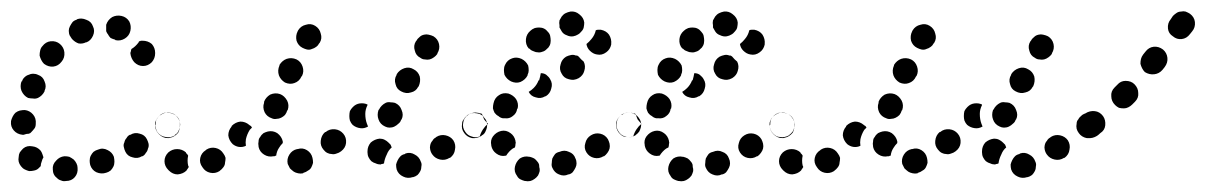

<svg xmlns="http://www.w3.org/2000/svg" viewBox="-27 -304 2192 349"><path d="M109 18Q115 11 114 1Q114 -3 112 -7Q110 -11 107 -14Q103 -17 99 -19Q95 -20 90 -20Q81 -19 75 -12Q68 -5 69 4Q69 9 71 13Q73 17 77 20Q80 23 84 24Q88 26 93 25Q103 25 109 18ZM174 6Q177 3 179 -1Q181 -5 181 -10Q181 -14 180 -19Q177 -27 169 -31Q160 -36 151 -32Q147 -31 143 -28Q140 -25 138 -21Q136 -17 136 -12Q136 -8 137 -4Q140 5 148 9Q157 13 166 10Q170 9 174 6ZM35 6Q31 7 26 7Q22 6 18 4Q14 2 11 -2Q8 -6 7 -10Q6 -14 7 -19Q7 -23 9 -27Q12 -31 15 -34Q22 -40 32 -38Q41 -37 47 -30Q49 -27 50 -24Q51 -21 52 -18Q50 -15 49 -11Q47 -6 47 -2Q46 -1 45 0Q44 1 43 2Q40 5 35 6ZM238 -26Q241 -29 242 -34Q244 -38 243 -43Q242 -47 240 -51Q236 -59 227 -61Q218 -64 210 -59H209Q205 -57 203 -53Q200 -50 199 -45Q197 -41 198 -37Q199 -32 201 -28Q205 -20 214 -18Q223 -15 231 -20H232Q236 -22 238 -26ZM297 -65Q299 -69 300 -73Q301 -78 300 -82Q299 -86 296 -90Q291 -98 282 -99Q273 -101 265 -95Q261 -93 259 -89Q256 -85 255 -81Q255 -76 256 -72Q257 -67 259 -64Q265 -56 274 -55Q283 -53 291 -58V-59Q295 -61 297 -65ZM-2 -67Q-8 -74 -7 -83V-84Q-6 -88 -4 -92Q-2 -96 1 -99Q5 -102 9 -103Q14 -104 18 -104Q27 -103 33 -96Q39 -89 38 -79Q38 -74 36 -71Q33 -67 30 -64Q29 -63 28 -62Q27 -62 26 -61Q21 -61 16 -59Q15 -59 14 -59Q14 -59 14 -59Q14 -59 14 -59Q4 -60 -2 -67ZM12 -139Q16 -130 24 -126Q28 -125 33 -125Q37 -124 42 -126Q46 -128 49 -131Q52 -134 54 -138V-139Q58 -147 54 -156Q51 -165 42 -168Q38 -170 33 -170Q29 -170 25 -168Q21 -167 17 -163Q14 -160 13 -156H12Q9 -147 12 -139ZM46 -212Q45 -208 45 -203Q46 -199 48 -195Q50 -191 53 -188Q61 -182 70 -183Q79 -184 85 -192Q91 -199 90 -209Q89 -218 82 -224Q75 -230 65 -229Q56 -228 50 -220Q47 -217 46 -212ZM249 -224Q242 -230 232 -230Q231 -230 229 -230Q228 -229 226 -229Q225 -228 225 -227Q219 -219 212 -215Q211 -213 211 -211Q210 -209 210 -207Q211 -198 217 -191Q224 -184 233 -184Q242 -184 249 -191Q255 -198 255 -207Q255 -207 255 -208Q255 -217 249 -224ZM98 -248Q98 -252 100 -256Q102 -260 105 -264Q108 -267 112 -268L113 -269Q121 -272 130 -268Q139 -265 142 -256Q146 -248 142 -239Q138 -230 130 -227H129Q123 -224 116 -225Q110 -227 105 -232Q103 -234 102 -236Q101 -237 101 -238Q100 -238 100 -239Q98 -243 98 -248ZM177 -273Q185 -277 194 -275Q203 -273 208 -265Q212 -257 210 -248Q208 -239 200 -234Q192 -229 183 -231L182 -232Q178 -233 174 -235Q171 -238 169 -242Q168 -243 167 -245Q167 -246 166 -247Q166 -248 166 -248Q166 -252 166 -256Q166 -257 166 -257Q166 -258 166 -259Q169 -268 177 -273Z M732 14Q735 11 737 7Q739 3 739 -2Q740 -6 738 -10Q735 -19 727 -23Q719 -28 710 -25L709 -24Q704 -23 701 -20Q698 -17 696 -13Q694 -9 693 -5Q693 0 694 4Q697 13 706 17Q714 21 723 18H724Q728 17 732 14ZM296 13Q287 13 280 6Q280 6 279 5Q272 -2 272 -11Q272 -20 279 -27Q286 -33 295 -33Q304 -33 311 -27Q311 -26 311 -26Q312 -25 313 -24Q314 -23 315 -21Q313 -12 315 -3Q316 -2 316 0Q315 1 314 3Q313 4 312 6Q306 12 296 13ZM533 6Q537 4 539 0Q541 -4 542 -8Q542 -13 541 -17Q539 -26 531 -31Q523 -36 514 -33Q514 -33 513 -33Q504 -31 499 -23Q494 -15 496 -6Q498 -2 500 2Q503 5 507 8Q510 10 515 11Q519 12 524 11Q524 10 525 10Q529 9 533 6ZM379 0Q382 -4 382 -8Q383 -13 383 -17Q382 -21 379 -25Q374 -33 365 -35Q356 -37 348 -32L347 -31Q339 -26 337 -17Q335 -8 341 0Q346 8 355 10Q364 12 372 7L373 6Q376 4 379 0ZM656 -7Q652 -8 648 -11Q645 -14 643 -18Q641 -22 641 -27Q641 -28 641 -29Q641 -38 647 -45Q654 -51 663 -52Q668 -52 672 -50Q676 -48 679 -45Q681 -43 683 -41Q684 -39 685 -36Q679 -31 676 -23Q672 -15 671 -7Q669 -6 668 -6Q666 -6 665 -5Q660 -5 656 -7ZM800 -32Q802 -41 797 -49Q792 -56 783 -58Q774 -60 766 -55L765 -54Q761 -52 759 -48Q756 -45 755 -40Q754 -36 755 -32Q756 -27 759 -23Q764 -16 773 -14Q782 -12 790 -17H791Q799 -23 800 -32ZM453 -23Q445 -28 443 -37Q443 -38 443 -38Q442 -43 443 -47Q443 -52 446 -55Q448 -59 452 -62Q456 -64 460 -65Q469 -67 477 -62Q485 -56 487 -47Q487 -47 487 -47Q487 -46 487 -45Q487 -45 487 -44Q483 -40 480 -35Q476 -29 475 -21Q473 -21 472 -20Q471 -20 470 -20Q461 -18 453 -23ZM602 -44Q603 -54 597 -61Q591 -68 582 -69Q572 -70 565 -64H564Q557 -58 556 -48Q555 -39 561 -32Q564 -28 568 -26Q572 -24 576 -24Q580 -23 585 -25Q589 -26 593 -29Q601 -35 602 -44ZM388 -58Q388 -67 394 -74V-75Q401 -82 410 -83Q419 -83 426 -77Q427 -76 429 -75Q430 -74 431 -72Q429 -70 427 -68Q422 -60 420 -51Q419 -45 420 -39Q414 -36 407 -37Q401 -38 396 -42Q389 -49 388 -58ZM855 -64Q857 -68 858 -72Q859 -77 858 -81Q857 -86 854 -89Q849 -97 840 -98Q830 -100 823 -95L822 -94Q818 -91 816 -87Q813 -84 813 -79Q812 -75 813 -70Q814 -66 817 -62Q822 -55 831 -53Q840 -52 848 -57L849 -58Q853 -60 855 -64ZM262 -60Q255 -67 255 -76L256 -77Q256 -82 257 -86Q259 -90 262 -93Q265 -96 269 -98Q274 -100 278 -99Q287 -99 294 -93Q301 -86 300 -77V-76Q300 -69 297 -63Q293 -58 287 -55Q284 -54 280 -53Q280 -53 279 -53Q279 -53 278 -53Q269 -53 262 -60ZM609 -85Q608 -89 608 -93Q608 -98 609 -102Q611 -106 614 -109L615 -110Q620 -115 627 -116Q635 -117 641 -114V-113Q637 -105 637 -97Q637 -87 640 -79Q641 -76 642 -74Q635 -70 628 -71Q620 -72 614 -77Q611 -80 609 -85ZM661 -87Q664 -78 673 -74Q677 -72 681 -72Q686 -72 690 -74Q694 -76 697 -79Q701 -82 702 -86L703 -87Q707 -95 703 -104Q700 -113 691 -117Q687 -118 683 -118Q678 -119 674 -117Q670 -115 667 -112Q664 -109 662 -105L661 -104Q658 -95 661 -87ZM454 -100Q458 -92 467 -89Q471 -87 476 -88Q480 -88 484 -90Q488 -92 491 -95Q494 -99 495 -103L496 -104Q499 -113 495 -121Q490 -130 482 -133Q473 -136 464 -132Q456 -127 453 -119V-117Q450 -109 454 -100ZM692 -151Q694 -142 702 -138Q711 -133 720 -136Q729 -138 733 -146L734 -147Q738 -156 736 -165Q733 -174 725 -178Q717 -183 708 -180Q699 -177 694 -169V-168Q689 -160 692 -151ZM480 -167Q483 -159 491 -154Q500 -150 508 -153Q517 -156 521 -165L522 -166Q526 -174 523 -183Q520 -192 512 -196Q503 -200 494 -197Q486 -194 481 -186V-185Q477 -176 480 -167ZM727 -212Q729 -203 737 -199Q741 -196 745 -196Q750 -195 754 -196Q758 -197 762 -200Q765 -202 768 -206V-207Q773 -215 771 -224Q769 -233 761 -238Q757 -240 752 -241Q748 -242 744 -241Q739 -240 736 -237Q732 -234 730 -230L729 -229Q724 -221 727 -212ZM512 -230Q515 -221 523 -217Q527 -215 531 -214Q536 -213 540 -215Q544 -216 548 -219Q551 -221 553 -225L554 -226Q559 -234 556 -243Q554 -252 546 -257Q538 -262 529 -259Q520 -257 515 -249L514 -247Q510 -239 512 -230Z M951 15Q948 19 945 21Q941 24 937 25Q932 26 928 25H927Q923 24 919 22Q915 20 913 16Q910 12 909 8Q908 3 909 -1Q911 -10 918 -16Q926 -21 935 -19H936Q940 -18 944 -16Q947 -14 950 -10Q951 -9 952 -7Q953 -5 953 -4Q953 0 954 3Q954 4 954 5Q954 6 954 7Q953 11 951 15ZM1014 9Q1017 5 1019 1Q1021 -3 1021 -7Q1021 -12 1019 -16Q1016 -25 1007 -28Q999 -32 990 -28Q985 -27 982 -24Q979 -20 977 -16Q976 -12 976 -8Q975 -3 977 1Q981 10 989 13Q998 17 1006 13H1007Q1011 12 1014 9ZM1077 -26Q1080 -30 1081 -34Q1082 -38 1081 -43Q1080 -47 1078 -51Q1073 -59 1064 -61Q1055 -63 1047 -58Q1039 -53 1037 -44Q1034 -35 1039 -27Q1044 -19 1053 -17Q1062 -15 1070 -20H1071Q1074 -22 1077 -26ZM875 -25Q868 -30 866 -39V-40Q864 -49 869 -56Q875 -64 884 -66Q893 -68 901 -62Q908 -57 910 -48V-47Q911 -45 910 -42Q910 -39 909 -36Q907 -35 905 -34Q898 -29 893 -21Q893 -21 893 -21Q892 -21 892 -21Q883 -19 875 -25ZM1135 -65Q1137 -69 1138 -73Q1139 -77 1138 -82Q1137 -86 1134 -90Q1129 -97 1120 -99Q1111 -101 1103 -95Q1095 -90 1093 -81Q1092 -71 1097 -64Q1100 -60 1103 -58Q1107 -55 1112 -55Q1116 -54 1120 -55Q1125 -56 1128 -58L1129 -59Q1132 -61 1135 -65ZM815 -81Q816 -90 824 -95V-96Q828 -98 833 -99Q837 -100 841 -99Q843 -99 845 -98Q847 -98 849 -97Q851 -92 853 -87Q856 -83 860 -79Q860 -79 860 -79Q860 -79 860 -79Q855 -75 851 -69Q847 -63 845 -56Q837 -53 830 -56Q823 -58 819 -64Q813 -72 815 -81ZM879 -93Q875 -95 872 -99Q870 -103 869 -107Q869 -112 870 -116Q872 -126 880 -131Q887 -136 897 -134Q906 -131 911 -124Q916 -116 914 -107L913 -106Q912 -98 905 -93Q899 -88 891 -89Q890 -89 890 -89Q889 -89 888 -89Q887 -89 887 -89Q882 -90 879 -93ZM975 -143Q973 -134 965 -129H964Q956 -124 947 -127Q938 -129 934 -137Q939 -140 943 -144Q949 -150 952 -158H953Q955 -165 956 -171Q962 -171 966 -168Q971 -164 973 -160Q978 -152 975 -143ZM889 -177Q889 -173 890 -168Q892 -164 895 -161Q898 -158 902 -156Q911 -152 919 -155Q928 -159 932 -167V-168Q934 -172 934 -176Q934 -181 933 -185Q931 -189 928 -192Q925 -195 921 -197Q912 -201 904 -198Q895 -195 891 -186Q889 -182 889 -177ZM1035 -175Q1038 -184 1034 -192Q1029 -196 1025 -201Q1025 -201 1025 -201Q1024 -202 1022 -203Q1021 -203 1020 -203Q1015 -205 1011 -204Q1006 -203 1002 -201Q994 -196 992 -187Q989 -178 994 -170Q998 -162 1007 -160Q1016 -157 1025 -162Q1033 -167 1035 -175ZM1080 -241Q1075 -248 1065 -250Q1063 -250 1061 -250Q1058 -250 1056 -249Q1056 -249 1056 -249Q1054 -240 1048 -233Q1044 -228 1039 -224Q1040 -217 1045 -212Q1051 -206 1058 -205Q1067 -203 1075 -209Q1082 -214 1084 -223V-224Q1085 -233 1080 -241ZM929 -233Q930 -242 937 -248Q940 -251 945 -253Q949 -254 953 -254Q958 -254 962 -252Q966 -250 969 -246Q972 -243 973 -239Q974 -234 974 -230Q974 -225 972 -221Q970 -217 967 -215L966 -214Q963 -211 959 -210Q954 -208 950 -209Q947 -209 945 -210Q942 -211 940 -212Q938 -213 937 -214Q936 -215 936 -215Q935 -216 934 -216Q928 -223 929 -233ZM990 -267Q992 -271 994 -274Q997 -278 1001 -280Q1005 -282 1010 -283Q1019 -284 1026 -278Q1034 -272 1035 -263Q1035 -259 1034 -254Q1033 -250 1030 -247Q1027 -243 1023 -241Q1020 -239 1015 -238Q1009 -237 1003 -240Q997 -242 994 -247Q992 -251 990 -254Q990 -255 990 -256Q990 -257 990 -258Q989 -262 990 -267Z M1230 15Q1227 19 1224 21Q1220 24 1216 25Q1211 26 1207 25H1206Q1202 24 1198 22Q1194 20 1192 16Q1189 12 1188 8Q1187 3 1188 -1Q1190 -10 1197 -16Q1205 -21 1214 -19H1215Q1219 -18 1223 -16Q1226 -14 1229 -10Q1230 -9 1231 -7Q1232 -5 1232 -4Q1232 0 1233 3Q1233 4 1233 5Q1233 6 1233 7Q1232 11 1230 15ZM1293 9Q1296 5 1298 1Q1300 -3 1300 -7Q1300 -12 1298 -16Q1295 -25 1286 -28Q1278 -32 1269 -28Q1264 -27 1261 -24Q1258 -20 1256 -16Q1255 -12 1255 -8Q1254 -3 1256 1Q1260 10 1268 13Q1277 17 1285 13H1286Q1290 12 1293 9ZM1356 -26Q1359 -30 1360 -34Q1361 -38 1360 -43Q1359 -47 1357 -51Q1352 -59 1343 -61Q1334 -63 1326 -58Q1318 -53 1316 -44Q1313 -35 1318 -27Q1323 -19 1332 -17Q1341 -15 1349 -20H1350Q1353 -22 1356 -26ZM1154 -25Q1147 -30 1145 -39V-40Q1143 -49 1148 -56Q1154 -64 1163 -66Q1172 -68 1180 -62Q1187 -57 1189 -48V-47Q1190 -45 1189 -42Q1189 -39 1188 -36Q1186 -35 1184 -34Q1177 -29 1172 -21Q1172 -21 1172 -21Q1171 -21 1171 -21Q1162 -19 1154 -25ZM1414 -65Q1416 -69 1417 -73Q1418 -77 1417 -82Q1416 -86 1413 -90Q1408 -97 1399 -99Q1390 -101 1382 -95Q1374 -90 1372 -81Q1371 -71 1376 -64Q1379 -60 1382 -58Q1386 -55 1391 -55Q1395 -54 1399 -55Q1404 -56 1407 -58L1408 -59Q1411 -61 1414 -65ZM1094 -81Q1095 -90 1103 -95V-96Q1107 -98 1112 -99Q1116 -100 1120 -99Q1122 -99 1124 -98Q1126 -98 1128 -97Q1130 -92 1132 -87Q1135 -83 1139 -79Q1139 -79 1139 -79Q1139 -79 1139 -79Q1134 -75 1130 -69Q1126 -63 1124 -56Q1116 -53 1109 -56Q1102 -58 1098 -64Q1092 -72 1094 -81ZM1158 -93Q1154 -95 1151 -99Q1149 -103 1148 -107Q1148 -112 1149 -116Q1151 -126 1159 -131Q1166 -136 1176 -134Q1185 -131 1190 -124Q1195 -116 1193 -107L1192 -106Q1191 -98 1184 -93Q1178 -88 1170 -89Q1169 -89 1169 -89Q1168 -89 1167 -89Q1166 -89 1166 -89Q1161 -90 1158 -93ZM1254 -143Q1252 -134 1244 -129H1243Q1235 -124 1226 -127Q1217 -129 1213 -137Q1218 -140 1222 -144Q1228 -150 1231 -158H1232Q1234 -165 1235 -171Q1241 -171 1245 -168Q1250 -164 1252 -160Q1257 -152 1254 -143ZM1168 -177Q1168 -173 1169 -168Q1171 -164 1174 -161Q1177 -158 1181 -156Q1190 -152 1198 -155Q1207 -159 1211 -167V-168Q1213 -172 1213 -176Q1213 -181 1212 -185Q1210 -189 1207 -192Q1204 -195 1200 -197Q1191 -201 1183 -198Q1174 -195 1170 -186Q1168 -182 1168 -177ZM1314 -175Q1317 -184 1313 -192Q1308 -196 1304 -201Q1304 -201 1304 -201Q1303 -202 1301 -203Q1300 -203 1299 -203Q1294 -205 1290 -204Q1285 -203 1281 -201Q1273 -196 1271 -187Q1268 -178 1273 -170Q1277 -162 1286 -160Q1295 -157 1304 -162Q1312 -167 1314 -175ZM1359 -241Q1354 -248 1344 -250Q1342 -250 1340 -250Q1337 -250 1335 -249Q1335 -249 1335 -249Q1333 -240 1327 -233Q1323 -228 1318 -224Q1319 -217 1324 -212Q1330 -206 1337 -205Q1346 -203 1354 -209Q1361 -214 1363 -223V-224Q1364 -233 1359 -241ZM1208 -233Q1209 -242 1216 -248Q1219 -251 1224 -253Q1228 -254 1232 -254Q1237 -254 1241 -252Q1245 -250 1248 -246Q1251 -243 1252 -239Q1253 -234 1253 -230Q1253 -225 1251 -221Q1249 -217 1246 -215L1245 -214Q1242 -211 1238 -210Q1233 -208 1229 -209Q1226 -209 1224 -210Q1221 -211 1219 -212Q1217 -213 1216 -214Q1215 -215 1215 -215Q1214 -216 1213 -216Q1207 -223 1208 -233ZM1269 -267Q1271 -271 1273 -274Q1276 -278 1280 -280Q1284 -282 1289 -283Q1298 -284 1305 -278Q1313 -272 1314 -263Q1314 -259 1313 -254Q1312 -250 1309 -247Q1306 -243 1302 -241Q1299 -239 1294 -238Q1288 -237 1282 -240Q1276 -242 1273 -247Q1271 -251 1269 -254Q1269 -255 1269 -256Q1269 -257 1269 -258Q1268 -262 1269 -267Z M1849 14Q1852 11 1854 7Q1856 3 1856 -2Q1857 -6 1855 -10Q1852 -19 1844 -23Q1836 -28 1827 -25L1826 -24Q1821 -23 1818 -20Q1815 -17 1813 -13Q1811 -9 1810 -5Q1810 0 1811 4Q1814 13 1823 17Q1831 21 1840 18H1841Q1845 17 1849 14ZM1413 13Q1404 13 1397 6Q1397 6 1396 5Q1389 -2 1389 -11Q1389 -20 1396 -27Q1403 -33 1412 -33Q1421 -33 1428 -27Q1428 -26 1428 -26Q1429 -25 1430 -24Q1431 -23 1432 -21Q1430 -12 1432 -3Q1433 -2 1433 0Q1432 1 1431 3Q1430 4 1429 6Q1423 12 1413 13ZM1650 6Q1654 4 1656 0Q1658 -4 1659 -8Q1659 -13 1658 -17Q1656 -26 1648 -31Q1640 -36 1631 -33Q1631 -33 1630 -33Q1621 -31 1616 -23Q1611 -15 1613 -6Q1615 -2 1617 2Q1620 5 1624 8Q1627 10 1632 11Q1636 12 1641 11Q1641 10 1642 10Q1646 9 1650 6ZM1496 0Q1499 -4 1499 -8Q1500 -13 1500 -17Q1499 -21 1496 -25Q1491 -33 1482 -35Q1473 -37 1465 -32L1464 -31Q1456 -26 1454 -17Q1452 -8 1458 0Q1463 8 1472 10Q1481 12 1489 7L1490 6Q1493 4 1496 0ZM1773 -7Q1769 -8 1765 -11Q1762 -14 1760 -18Q1758 -22 1758 -27Q1758 -28 1758 -29Q1758 -38 1764 -45Q1771 -51 1780 -52Q1785 -52 1789 -50Q1793 -48 1796 -45Q1798 -43 1800 -41Q1801 -39 1802 -36Q1796 -31 1793 -23Q1789 -15 1788 -7Q1786 -6 1785 -6Q1783 -6 1782 -5Q1777 -5 1773 -7ZM1917 -32Q1919 -41 1914 -49Q1909 -56 1900 -58Q1891 -60 1883 -55L1882 -54Q1878 -52 1876 -48Q1873 -45 1872 -40Q1871 -36 1872 -32Q1873 -27 1876 -23Q1881 -16 1890 -14Q1899 -12 1907 -17H1908Q1916 -23 1917 -32ZM1570 -23Q1562 -28 1560 -37Q1560 -38 1560 -38Q1559 -43 1560 -47Q1560 -52 1563 -55Q1565 -59 1569 -62Q1573 -64 1577 -65Q1586 -67 1594 -62Q1602 -56 1604 -47Q1604 -47 1604 -47Q1604 -46 1604 -45Q1604 -45 1604 -44Q1600 -40 1597 -35Q1593 -29 1592 -21Q1590 -21 1589 -20Q1588 -20 1587 -20Q1578 -18 1570 -23ZM1719 -44Q1720 -54 1714 -61Q1708 -68 1699 -69Q1689 -70 1682 -64H1681Q1674 -58 1673 -48Q1672 -39 1678 -32Q1681 -28 1685 -26Q1689 -24 1693 -24Q1697 -23 1702 -25Q1706 -26 1710 -29Q1718 -35 1719 -44ZM1505 -58Q1505 -67 1511 -74V-75Q1518 -82 1527 -83Q1536 -83 1543 -77Q1544 -76 1546 -75Q1547 -74 1548 -72Q1546 -70 1544 -68Q1539 -60 1537 -51Q1536 -45 1537 -39Q1531 -36 1524 -37Q1518 -38 1513 -42Q1506 -49 1505 -58ZM1972 -64Q1974 -68 1975 -72Q1976 -77 1975 -81Q1974 -86 1971 -89Q1966 -97 1957 -98Q1947 -100 1940 -95L1939 -94Q1935 -91 1933 -87Q1930 -84 1930 -79Q1929 -75 1930 -70Q1931 -66 1934 -62Q1939 -55 1948 -53Q1957 -52 1965 -57L1966 -58Q1970 -60 1972 -64ZM1379 -60Q1372 -67 1372 -76L1373 -77Q1373 -82 1374 -86Q1376 -90 1379 -93Q1382 -96 1386 -98Q1391 -100 1395 -99Q1404 -99 1411 -93Q1418 -86 1417 -77V-76Q1417 -69 1414 -63Q1410 -58 1404 -55Q1401 -54 1397 -53Q1397 -53 1396 -53Q1396 -53 1395 -53Q1386 -53 1379 -60ZM1726 -85Q1725 -89 1725 -93Q1725 -98 1726 -102Q1728 -106 1731 -109L1732 -110Q1737 -115 1744 -116Q1752 -117 1758 -114V-113Q1754 -105 1754 -97Q1754 -87 1757 -79Q1758 -76 1759 -74Q1752 -70 1745 -71Q1737 -72 1731 -77Q1728 -80 1726 -85ZM1778 -87Q1781 -78 1790 -74Q1794 -72 1798 -72Q1803 -72 1807 -74Q1811 -76 1814 -79Q1818 -82 1819 -86L1820 -87Q1824 -95 1820 -104Q1817 -113 1808 -117Q1804 -118 1800 -118Q1795 -119 1791 -117Q1787 -115 1784 -112Q1781 -109 1779 -105L1778 -104Q1775 -95 1778 -87ZM1571 -100Q1575 -92 1584 -89Q1588 -87 1593 -88Q1597 -88 1601 -90Q1605 -92 1608 -95Q1611 -99 1612 -103L1613 -104Q1616 -113 1612 -121Q1607 -130 1599 -133Q1590 -136 1581 -132Q1573 -127 1570 -119V-117Q1567 -109 1571 -100ZM1809 -151Q1811 -142 1819 -138Q1828 -133 1837 -136Q1846 -138 1850 -146L1851 -147Q1855 -156 1853 -165Q1850 -174 1842 -178Q1834 -183 1825 -180Q1816 -177 1811 -169V-168Q1806 -160 1809 -151ZM1597 -167Q1600 -159 1608 -154Q1617 -150 1625 -153Q1634 -156 1638 -165L1639 -166Q1643 -174 1640 -183Q1637 -192 1629 -196Q1620 -200 1611 -197Q1603 -194 1598 -186V-185Q1594 -176 1597 -167ZM1844 -212Q1846 -203 1854 -199Q1858 -196 1862 -196Q1867 -195 1871 -196Q1875 -197 1879 -200Q1882 -202 1885 -206V-207Q1890 -215 1888 -224Q1886 -233 1878 -238Q1874 -240 1869 -241Q1865 -242 1861 -241Q1856 -240 1853 -237Q1849 -234 1847 -230L1846 -229Q1841 -221 1844 -212ZM1629 -230Q1632 -221 1640 -217Q1644 -215 1648 -214Q1653 -213 1657 -215Q1661 -216 1665 -219Q1668 -221 1670 -225L1671 -226Q1676 -234 1673 -243Q1671 -252 1663 -257Q1655 -262 1646 -259Q1637 -257 1632 -249L1631 -247Q1627 -239 1629 -230Z M1982 -76Q1983 -86 1978 -93Q1972 -101 1963 -102Q1954 -103 1946 -98Q1944 -96 1941 -94Q1933 -89 1932 -79Q1930 -70 1936 -63Q1941 -55 1950 -53Q1959 -52 1967 -57Q1970 -59 1973 -62Q1981 -67 1982 -76ZM2042 -135Q2042 -144 2035 -151Q2029 -157 2019 -157Q2010 -157 2004 -150L1999 -145Q1992 -138 1993 -129Q1993 -120 2000 -113Q2003 -110 2007 -108Q2011 -107 2016 -107Q2020 -107 2024 -109Q2028 -111 2031 -114L2036 -119Q2043 -126 2042 -135ZM2095 -199Q2094 -208 2087 -214Q2079 -220 2070 -219Q2061 -218 2055 -210L2051 -205Q2048 -201 2047 -197Q2046 -193 2046 -188Q2047 -184 2049 -180Q2051 -176 2054 -173Q2062 -168 2071 -169Q2080 -170 2086 -177L2090 -182Q2096 -190 2095 -199ZM2145 -264Q2144 -273 2136 -279Q2133 -281 2128 -283Q2124 -284 2120 -283Q2115 -283 2111 -280Q2108 -278 2105 -275L2101 -269Q2095 -262 2096 -252Q2097 -243 2105 -238Q2112 -232 2121 -233Q2130 -234 2136 -242L2140 -247Q2146 -254 2145 -264Z"/></svg>

Font: FRB American Cursive Dotted Extrabold
Style: Bold Italic
Weight: 800
Italic angle: -25°
Version: Version 2.0;Modular Font Editor K font №1